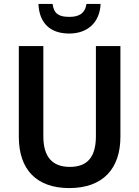

<svg xmlns="http://www.w3.org/2000/svg" viewBox="-20 -949 710 979"><path d="M493 -929H421C413 -878 380 -863 334 -863C282 -863 255 -877 248 -929H176C180 -833 234 -778 333 -778C429 -778 489 -837 493 -929ZM594 -252V-714H469V-255C469 -152 429 -98 336 -98C247 -98 201 -149 201 -254V-714H76V-251C76 -85 166 10 333 10C507 10 594 -91 594 -252Z"/></svg>

Font: Noto Sans Lao Looped SemiCondensed SemiBold
Style: Regular
Weight: 600
Width: 4
Designer: Mark Frömberg, Ben Mitchell
Foundry: The Fontpad Ltd
Version: Version 1.002